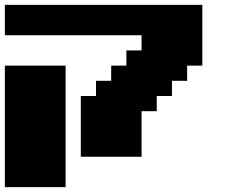

<svg xmlns="http://www.w3.org/2000/svg" viewBox="-20 -645 977 790"><path d="M0 125H250V-375H0ZM312.5 0H562.5V-187.5H625V-250H687.5V-312.5H750V-375H812.5V-625H0V-500H562.5V-437.5H500V-375H437.5V-312.5H375V-250H312.5Z"/></svg>

Font: Faithful 32x
Style: Bold
Weight: 400
Foundry: Faithful Resource Pack
Version: Version 1.0; January 27, 2023